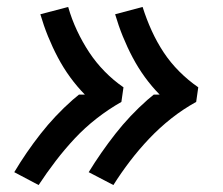

<svg xmlns="http://www.w3.org/2000/svg" viewBox="-20 -612 640 552"><path d="M306 -80 235 -117Q270 -174 311.5 -227Q353 -280 404 -325L422 -340H439Q393 -387 361.5 -446.5Q330 -506 311 -571L390 -592Q401 -557 416 -524Q431 -491 450.5 -461.5Q470 -432 495.5 -406.5Q521 -381 550 -361L544 -319Q506 -298 472.5 -271.5Q439 -245 409.5 -214Q380 -183 354 -149Q328 -115 306 -80ZM91 -80 21 -117Q55 -174 96.5 -227Q138 -280 189 -325L207 -340H224Q178 -387 146.5 -446.5Q115 -506 96 -571L176 -592Q186 -557 201.5 -524Q217 -491 236.5 -461.5Q256 -432 281 -406.5Q306 -381 335 -361L329 -319Q292 -298 258 -271.5Q224 -245 195 -214Q166 -183 140 -149Q114 -115 91 -80Z"/></svg>

Font: Iosevka Custom Medium
Style: Italic
Weight: 500
Italic angle: -9°
Designer: Belleve Invis
Foundry: Belleve Invis
Version: Version 27.0.1